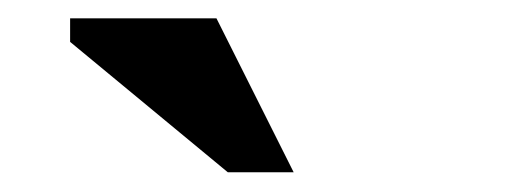

<svg xmlns="http://www.w3.org/2000/svg" viewBox="-20 -736 540 204"><path d="M292 -553H222L54.5 -691.5V-716.5H210Z"/></svg>

Font: Newsreader 9pt SemiBold
Style: Regular
Weight: 600
Designer: Hugues Gentile
Foundry: Production Type
Version: Version 1.003